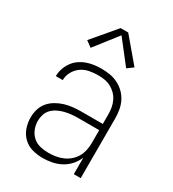

<svg xmlns="http://www.w3.org/2000/svg" viewBox="-184 -853 868 963"><g transform="rotate(30 250.0 -372.0)"><path d="M214 8Q184 8 154.5 0Q125 -8 103 -29Q81 -50 71 -79Q61 -108 61 -138Q61 -163 68 -186.5Q75 -210 90.5 -228.5Q106 -247 127.5 -259.5Q149 -272 172 -279Q195 -286 219.5 -288.5Q244 -291 268 -291H391V-348Q391 -367 387.5 -386Q384 -405 375.5 -422.5Q367 -440 353.5 -453.5Q340 -467 323 -476Q306 -485 287 -488Q268 -491 248 -491Q223 -491 198 -486Q173 -481 152.5 -466.5Q132 -452 119.5 -429Q107 -406 107 -381H67Q67 -403 74 -424Q81 -445 93.5 -463Q106 -481 124 -494Q142 -507 162.5 -514.5Q183 -522 204.5 -525Q226 -528 248 -528Q273 -528 297 -524Q321 -520 343 -509Q365 -498 382.5 -481Q400 -464 411 -442.5Q422 -421 426.5 -396.5Q431 -372 431 -348V0H391V-96Q381 -71 362.5 -50Q344 -29 320 -16Q296 -3 269 2.5Q242 8 214 8ZM227 -29Q248 -29 269 -32.5Q290 -36 309.5 -44.5Q329 -53 345 -67Q361 -81 371.5 -99Q382 -117 386.5 -138Q391 -159 391 -180V-255H268Q249 -255 230 -253Q211 -251 193 -246.5Q175 -242 157.5 -233.5Q140 -225 126.5 -211.5Q113 -198 107 -179.5Q101 -161 101 -142Q101 -118 110 -95Q119 -72 137 -56Q155 -40 179 -34.5Q203 -29 227 -29ZM147 -591 113 -616 228 -752H272L387 -616L353 -591L250 -723Z"/></g></svg>

Font: Zed Sans Extralight
Style: Regular
Weight: 200
Designer: Belleve Invis
Foundry: Belleve Invis
Version: Version 1.0.0; ttfautohint (v1.8.4)